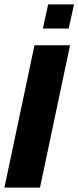

<svg xmlns="http://www.w3.org/2000/svg" viewBox="-25 -849 355 869"><path d="M169 -720 193 -829H310L286 -720ZM-5 0 131 -644H292L156 0Z"/></svg>

Font: Kanit SemiBold
Style: Italic
Weight: 600
Italic angle: -12°
Designer: Katatrad Team
Foundry: CadsonDemak
Version: Version 2.000; ttfautohint (v1.8.3)